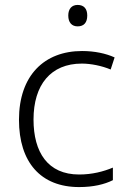

<svg xmlns="http://www.w3.org/2000/svg" viewBox="-20 -842 516 779"><path d="M295 -822C271 -822 257 -806 257 -779C257 -751 271 -735 295 -735C321 -735 334 -751 334 -779C334 -806 321 -822 295 -822ZM301 -83C359 -83 404 -94 438 -111V-162C400 -146 354 -134 301 -134C174 -134 116 -224 116 -357C116 -498 186 -584 312 -584C349 -584 393 -575 429 -560L445 -609C410 -625 364 -635 313 -635C160 -635 57 -536 57 -356C57 -184 145 -83 301 -83Z"/></svg>

Font: Noto Sans Telugu UI Light
Style: Regular
Weight: 300
Designer: Jelle Bosma - Monotype Design Team
Foundry: Monotype Imaging Inc.
Version: Version 2.005